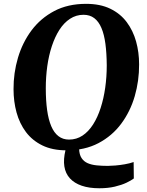

<svg xmlns="http://www.w3.org/2000/svg" viewBox="-20 -773 768 1000"><path d="M497.5 207.5Q444 207.5 405.5 194.2Q367 181 344 155.8Q321 130.5 315.2 93.8Q309.5 57 321 9.5L392 2Q393 32.5 404.8 50.2Q416.5 68 436.5 76.8Q456.5 85.5 483.2 88.2Q510 91 541.5 91Q556.5 91 580.8 89Q605 87 630.5 82.5Q656 78 676 71L677 156.5Q664 166.5 639 178.5Q614 190.5 578.2 199Q542.5 207.5 497.5 207.5ZM326.5 10Q253 10 200.8 -15.5Q148.5 -41 115.2 -85.2Q82 -129.5 66.2 -187Q50.5 -244.5 50.5 -308.5Q50 -392.5 73.5 -472Q97 -551.5 144.2 -614.8Q191.5 -678 262.5 -715.5Q333.5 -753 428.5 -753Q502 -753 554.5 -727.5Q607 -702 640 -657.8Q673 -613.5 688.8 -557Q704.5 -500.5 704.5 -438Q705 -352.5 681.8 -272.2Q658.5 -192 611.2 -128.5Q564 -65 492.8 -27.5Q421.5 10 326.5 10ZM339.5 -46Q378.5 -46 409.8 -66.8Q441 -87.5 464.8 -124.8Q488.5 -162 504.2 -210.8Q520 -259.5 528 -316.2Q536 -373 536 -433Q535.5 -496.5 529 -545.2Q522.5 -594 508.2 -627.5Q494 -661 471 -678.5Q448 -696 415 -696Q376.5 -696 344.8 -675.2Q313 -654.5 289.5 -617.8Q266 -581 250 -532.5Q234 -484 226.2 -428Q218.5 -372 218.5 -313.5Q218.5 -249 225.5 -199.2Q232.5 -149.5 247 -115.5Q261.5 -81.5 284.5 -63.8Q307.5 -46 339.5 -46Z"/></svg>

Font: Merriweather 28pt ExtraBold
Style: Italic
Weight: 800
Italic angle: -7.8°
Version: Version 2.101